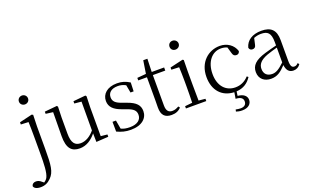

<svg xmlns="http://www.w3.org/2000/svg" viewBox="-178 -1313 3473 2137"><g transform="rotate(-20 1558.0 -244.5)"><path d="M157 -655C186 -655 211 -676 211 -707C211 -738 186 -760 157 -760C128 -760 103 -738 103 -707C103 -676 128 -655 157 -655ZM7 271C57 271 93 255 130 218C191 158 198 78 198 -110V-378L202 -515L187 -523L36 -487V-461L126 -457C128 -407 129 -352 129 -284V-94C129 43 126 145 99 195C89 212 75 225 60 235L41 220C18 199 -2 192 -24 192C-51 192 -70 205 -75 229C-71 251 -45 271 7 271Z M760 9 904 0V-27L827 -35V-379L831 -506L821 -518L675 -504V-477L758 -469L757 -128C709 -71 652 -37 593 -37C526 -37 489 -76 489 -187V-379L493 -506L483 -518L336 -504V-478L421 -467L418 -185C417 -37 469 14 564 14C642 14 707 -29 758 -93Z M1169 14C1302 14 1369 -53 1369 -135C1369 -204 1331 -248 1230 -284L1181 -302C1109 -326 1078 -353 1078 -403C1078 -456 1117 -494 1195 -494C1227 -494 1257 -487 1288 -470L1305 -378H1342L1346 -482C1297 -512 1255 -526 1196 -526C1080 -526 1015 -463 1015 -382C1015 -309 1065 -267 1145 -238L1196 -219C1278 -192 1304 -164 1304 -115C1304 -57 1258 -17 1168 -17C1125 -17 1093 -24 1064 -38L1046 -140H1005L1006 -24C1060 1 1106 14 1169 14Z M1652 14C1701 14 1738 -2 1765 -33L1751 -50C1724 -35 1704 -26 1674 -26C1629 -26 1605 -53 1605 -116V-475H1752V-512H1605L1610 -667H1561L1537 -514L1432 -505V-475H1535V-201C1535 -165 1534 -146 1534 -115C1534 -28 1571 14 1652 14Z M1940 -655C1969 -655 1995 -676 1995 -707C1995 -738 1969 -760 1940 -760C1910 -760 1887 -738 1887 -707C1887 -676 1910 -655 1940 -655ZM1910 0H2065V-27L1986 -35L1984 -227V-378L1986 -515L1974 -523L1819 -487V-461L1910 -457C1912 -407 1914 -352 1914 -285V-227C1914 -173 1913 -91 1911 -36L1824 -27V0Z M2380 88C2442 91 2466 113 2466 149C2466 184 2444 207 2398 207C2381 207 2361 204 2340 200L2335 223C2354 230 2377 235 2407 235C2480 235 2518 198 2518 149C2518 102 2478 70 2412 65L2419 14C2502 9 2557 -29 2598 -91L2582 -104C2537 -55 2484 -32 2424 -32C2312 -32 2233 -115 2233 -258C2233 -404 2312 -495 2416 -495C2441 -495 2465 -491 2490 -480L2511 -408C2518 -379 2531 -366 2557 -366C2577 -366 2590 -376 2596 -399C2572 -477 2500 -526 2414 -526C2280 -526 2158 -426 2158 -250C2158 -89 2251 9 2392 14Z M3095 13C3130 13 3159 -2 3179 -33L3164 -49C3148 -32 3136 -26 3119 -26C3090 -26 3075 -45 3075 -111V-354C3075 -476 3019 -526 2907 -526C2800 -526 2728 -479 2707 -398C2711 -377 2725 -365 2747 -365C2770 -365 2785 -376 2790 -407L2806 -478C2835 -490 2863 -495 2890 -495C2970 -495 3006 -466 3006 -354V-316C2961 -305 2912 -292 2868 -279C2740 -241 2693 -190 2693 -114C2693 -31 2753 14 2830 14C2902 14 2947 -18 3008 -83C3015 -23 3042 13 3095 13ZM3006 -115C2940 -52 2902 -32 2860 -32C2802 -32 2764 -64 2764 -126C2764 -179 2796 -221 2882 -253C2919 -266 2963 -279 3006 -291Z"/></g></svg>

Font: Noto Serif CJK SC Light
Style: Regular
Weight: 300
Designer: Ryoko NISHIZUKA 西塚涼子 (kana & ideographs); Frank Grießhammer (Latin, Greek & Cyrillic); Wenlong ZHANG 张文龙 (bopomofo); San
Foundry: Adobe
Version: Version 2.001;hotconv 1.1.0;makeotfexe 2.6.0